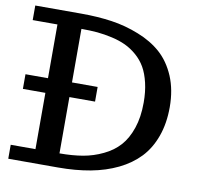

<svg xmlns="http://www.w3.org/2000/svg" viewBox="-81 -821 950 907"><g transform="rotate(10 394.0 -367.5)"><path d="M16.1 0V-66.9H134.8V-336.9H26.9V-407.2H134.8V-665H16.1V-734.9H236.8Q315.9 -734.9 383.5 -725.1Q451.2 -715.3 515.6 -689.5Q580.1 -664.1 625.2 -623.8Q670.4 -583.5 697.8 -519.5Q725.1 -454.6 725.1 -372.1Q725.1 -293.9 702.6 -231.7Q680.2 -169.4 639.6 -126.5Q598.6 -83.5 539.8 -54.9Q481 -26.4 410.2 -13.2Q339.4 0 254.9 0ZM250 -66.9Q311.5 -66.9 361.6 -75.4Q411.6 -84 457 -106Q502.4 -127.4 533.2 -161.6Q564 -195.8 582 -249Q600.1 -301.8 600.1 -372.1Q600.1 -423.8 590.1 -466.3Q580.1 -508.8 563 -538.6Q545.4 -568.8 519.3 -591.3Q493.2 -613.8 464.4 -627.4Q435.1 -641.1 398.4 -649.4Q361.8 -657.7 326.7 -661.1Q291.5 -664.1 250 -664.1V-407.2H373V-336.9H250Z"/></g></svg>

Font: Trocchi
Style: Regular
Weight: 400
Designer: Vernon Adams
Foundry: Vernon Adams
Version: Version 1.101; ttfautohint (v1.8.4.7-5d5b);gftools[0.9.27]